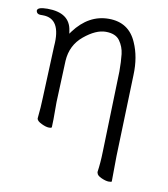

<svg xmlns="http://www.w3.org/2000/svg" viewBox="-77 -546 696 794"><g transform="rotate(10 271.5 -149.5)"><path d="M445 179Q445 182 432.5 182Q420 182 401 173.5Q382 165 381 154L380 152Q386 110 387 65L397 -274Q397 -316 393.5 -346.5Q390 -377 372.5 -401.5Q355 -426 313.5 -426Q272 -426 223 -385.5Q174 -345 170 -279L163 -104V-32Q163 -21 162 1Q162 5 150 5Q138 5 119 -4Q100 -13 98 -23V-26Q103 -73 104 -112L113 -330Q123 -448 45 -448H35Q20 -448 17 -461Q15 -478 59 -478Q154 -478 164 -404L166 -392L173 -402Q232 -481 316.5 -481Q401 -481 434 -404Q460 -346 457 -270L446 73Z"/></g></svg>

Font: LXGW WenKai TC Light
Style: Regular
Weight: 300
Designer: LXGW / Fontworks Inc.
Foundry: LXGW / Fontworks Inc.
Version: Version 1.330